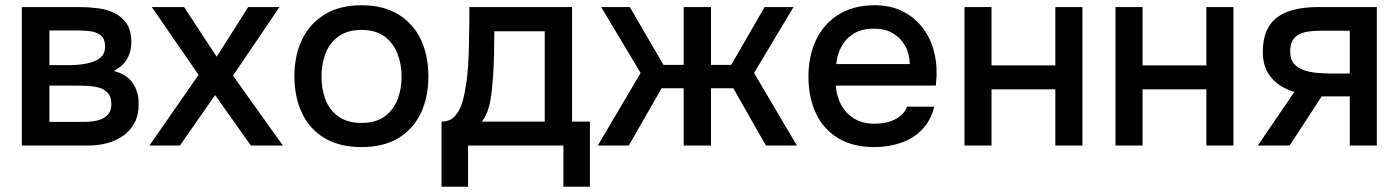

<svg xmlns="http://www.w3.org/2000/svg" viewBox="-20 -554 5326 731"><path d="M63 0V-527H285Q319 -527 353.5 -522.5Q388 -518 416.5 -504Q445 -490 462.5 -463.5Q480 -437 480 -394Q480 -368 472 -347Q464 -326 449.5 -310.5Q435 -295 413 -284Q463 -271 485.5 -237.5Q508 -204 508 -158Q508 -116 492 -86Q476 -56 449 -37Q422 -18 388 -9Q354 0 318 0ZM168 -90H300Q328 -90 351.5 -95.5Q375 -101 389.5 -116Q404 -131 404 -157Q404 -184 392 -198.5Q380 -213 361 -219Q342 -225 320 -226.5Q298 -228 277 -228H168ZM168 -306H246Q264 -306 287 -308.5Q310 -311 331.5 -318Q353 -325 366.5 -338.5Q380 -352 380 -376Q380 -408 362.5 -420.5Q345 -433 321 -435.5Q297 -438 274 -438H168Z M549 0 736 -269 558 -527H681L805 -338L925 -527H1044L867 -266L1057 0H935L799 -192L665 0Z M1356 6Q1274 6 1217 -27.5Q1160 -61 1130.5 -122Q1101 -183 1101 -263Q1101 -344 1130.5 -404.5Q1160 -465 1217 -499.5Q1274 -534 1357 -534Q1439 -534 1496 -499.5Q1553 -465 1582 -404Q1611 -343 1611 -262Q1611 -183 1581.5 -122Q1552 -61 1495.5 -27.5Q1439 6 1356 6ZM1356 -86Q1410 -86 1443.5 -110Q1477 -134 1493 -174Q1509 -214 1509 -262Q1509 -310 1493 -350.5Q1477 -391 1443.5 -415.5Q1410 -440 1356 -440Q1303 -440 1269 -415.5Q1235 -391 1219.5 -351Q1204 -311 1204 -262Q1204 -214 1219.5 -174Q1235 -134 1269 -110Q1303 -86 1356 -86Z M1661 157V-91Q1689 -91 1706 -106Q1723 -121 1733 -145Q1743 -169 1748.5 -198.5Q1754 -228 1758 -256Q1763 -301 1764.5 -347.5Q1766 -394 1766 -425Q1767 -450 1767 -475.5Q1767 -501 1767 -527H2158V-91H2226V157H2125V0H1762V157ZM1815 -91H2054V-435H1862Q1862 -396 1861 -349Q1860 -302 1857 -260Q1855 -236 1852 -206Q1849 -176 1841 -146Q1833 -116 1815 -91Z M2256 0 2419 -276 2269 -527H2378L2506 -307H2583V-527H2687V-307H2764L2891 -527H3001L2851 -276L3014 0H2896L2772 -218H2687V0H2583V-218H2499L2374 0Z M3310 6Q3227 6 3171 -28Q3115 -62 3086.5 -122.5Q3058 -183 3058 -262Q3058 -342 3087.5 -403Q3117 -464 3173.5 -499Q3230 -534 3310 -534Q3369 -534 3413.5 -512.5Q3458 -491 3488.5 -453.5Q3519 -416 3533 -369Q3547 -322 3546 -270Q3545 -259 3544.5 -249Q3544 -239 3543 -228H3162Q3165 -188 3182.5 -155Q3200 -122 3232 -102.5Q3264 -83 3311 -83Q3337 -83 3361.5 -89.5Q3386 -96 3405.5 -110.5Q3425 -125 3433 -148H3537Q3524 -95 3490.5 -60.5Q3457 -26 3409.5 -10Q3362 6 3310 6ZM3164 -310H3444Q3443 -349 3426 -379.5Q3409 -410 3379 -427.5Q3349 -445 3307 -445Q3261 -445 3230.5 -426Q3200 -407 3183.5 -376.5Q3167 -346 3164 -310Z M3652 0V-527H3755V-305H3998V-527H4101V0H3998V-214H3755V0Z M4227 0V-527H4330V-305H4573V-527H4676V0H4573V-214H4330V0Z M4769 0 4908 -204Q4853 -220 4820.5 -258Q4788 -296 4788 -355Q4788 -405 4803 -438Q4818 -471 4846 -490.5Q4874 -510 4912.5 -518.5Q4951 -527 4998 -527H5222V0H5119V-187H5012L4890 0ZM5052 -274H5119V-437H5010Q4983 -437 4961.5 -434Q4940 -431 4924.5 -422.5Q4909 -414 4900.5 -398.5Q4892 -383 4892 -357Q4892 -328 4906.5 -311.5Q4921 -295 4944 -287Q4967 -279 4995.5 -276.5Q5024 -274 5052 -274Z"/></svg>

Font: Onest Medium
Style: Regular
Weight: 500
Designer: Dmitri Voloshin, Andrey Kudryavtsev
Foundry: Dmitri Voloshin, Andrey Kudryavtsev
Version: Version 1.000;gftools[0.9.33]